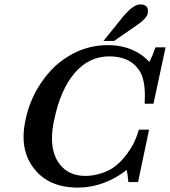

<svg xmlns="http://www.w3.org/2000/svg" viewBox="-20 -842 772 872"><path d="M498 -656H450L536 -763Q585 -822 616 -822Q652 -822 652 -792Q652 -787 651 -781Q649 -770 636 -756Q623 -742 605 -730ZM657 -253 607 -15H563Q561 -35 559.5 -47Q558 -59 555 -70Q507 -32 450.5 -11Q394 10 334 10Q201 10 134 -77Q87 -137 87 -220Q87 -257 96 -298Q111 -370 146 -432.5Q181 -495 232 -543Q284 -589 343.5 -613Q403 -637 470 -637Q550 -637 609 -601Q623 -593 636.5 -581.5Q650 -570 658 -561Q666 -575 672.5 -591Q679 -607 686 -627H732L677 -371H637Q638 -390 638 -408Q638 -493 606 -531Q564 -586 476 -586Q385 -586 320 -511.5Q255 -437 226 -297Q216 -252 216 -214Q216 -154 241 -111Q282 -43 368 -43Q404 -43 443.5 -56Q483 -69 509 -92Q539 -115 572 -165Q584 -183 593.5 -205Q603 -227 611 -253Z"/></svg>

Font: New Athena Unicode
Style: Bold Italic
Weight: 700
Designer: J. Rusten 1997; rev. by R. Hancock 2001, 2002, rev. by D. Mastronarde 2002-2021
Foundry: Society for Classical Studies (formerly American Philological Association)
Version: Version 5.008